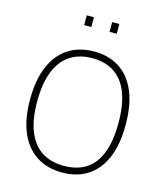

<svg xmlns="http://www.w3.org/2000/svg" viewBox="-134 -1029 975 1139"><g transform="rotate(15 353.5 -459.5)"><path d="M355 10Q264 10 197.8 -32.2Q131.5 -74.5 95.8 -157Q60 -239.5 60 -360Q60 -481.5 95.8 -564.5Q131.5 -647.5 197.8 -690.2Q264 -733 355 -733Q446 -733 511.5 -690.5Q577 -648 612 -565Q647 -482 647 -360Q647 -239.5 612 -157.2Q577 -75 511.5 -32.5Q446 10 355 10ZM355 -31Q436 -31 491.2 -67Q546.5 -103 574.8 -176.2Q603 -249.5 603 -360Q603 -472 574.2 -545.5Q545.5 -619 490.2 -655.5Q435 -692 355 -692Q275 -692 219 -655.2Q163 -618.5 133.5 -544.8Q104 -471 104 -360Q104 -249 133.5 -176Q163 -103 219 -67Q275 -31 355 -31ZM412 -869V-929H456V-869ZM256 -869V-929H300V-869Z"/></g></svg>

Font: Public Sans Thin Thin
Style: Regular
Weight: 250
Version: Version 2.001